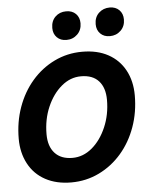

<svg xmlns="http://www.w3.org/2000/svg" viewBox="-52 -764 673 820"><g transform="rotate(-5 284.0 -354.0)"><path d="M221 11Q157 11 110 -14.5Q63 -40 38 -87Q13 -134 13 -194Q13 -266 35.5 -329Q58 -392 99 -439.5Q140 -487 195.5 -514Q251 -541 315 -541Q380 -541 426.5 -515.5Q473 -490 498 -443.5Q523 -397 523 -336Q523 -264 500.5 -201Q478 -138 437 -90.5Q396 -43 340.5 -16Q285 11 221 11ZM235 -93Q281 -93 319 -125Q357 -157 380 -210.5Q403 -264 403 -327Q403 -379 377 -408Q351 -437 301 -437Q255 -437 217 -405Q179 -373 156 -320Q133 -267 133 -203Q133 -151 159.5 -122Q186 -93 235 -93ZM439 -597Q414 -597 398.5 -612.5Q383 -628 383 -653Q383 -683 402 -701Q421 -719 449 -719Q474 -719 489.5 -703.5Q505 -688 505 -663Q505 -634 486 -615.5Q467 -597 439 -597ZM253 -597Q228 -597 212.5 -612.5Q197 -628 197 -653Q197 -683 215.5 -701Q234 -719 262 -719Q288 -719 303.5 -703.5Q319 -688 319 -663Q319 -634 300 -615.5Q281 -597 253 -597Z"/></g></svg>

Font: Radio Canada Big Medium
Style: Italic
Weight: 500
Italic angle: -12°
Designer: Étienne Aubert Bonn
Foundry: Coppers and Brasses
Version: Version 1.001